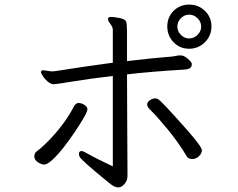

<svg xmlns="http://www.w3.org/2000/svg" viewBox="-20 -793 1040 839"><path d="M904 -677.5Q904 -718 875.5 -745.5Q847 -773 806.5 -773Q766 -773 738.5 -745.5Q711 -718 711 -677.5Q711 -637 738.5 -608.5Q766 -580 806.5 -580Q847 -580 875.5 -608.5Q904 -637 904 -677.5ZM843 -713.5Q859 -698 859 -677Q859 -656 843 -640.5Q827 -625 806.5 -625Q786 -625 770.5 -640.5Q755 -656 755 -677Q755 -698 770.5 -713.5Q786 -729 806.5 -729Q827 -729 843 -713.5ZM325 -119Q325 -114 328 -108Q334 -93 465 13Q483 26 497 26Q511 26 524 11Q537 -4 537 -23V-58L536 -238L535 -468Q636 -480 786 -489Q818 -491 818 -511V-514Q818 -521 801 -536Q784 -551 769 -551H766Q757 -551 748.5 -548.5Q740 -546 698.5 -543Q657 -540 535 -526V-652Q535 -687 531.5 -698Q528 -709 503.5 -714Q479 -719 466 -719Q453 -719 452 -712V-711Q452 -701 462.5 -688Q473 -675 473 -662V-519Q367 -505 220 -482L205 -481L169 -486Q159 -486 159 -477Q159 -474 167 -461Q175 -448 188.5 -436.5Q202 -425 214 -425Q226 -425 298 -437Q370 -449 473 -461V-66Q393 -104 368.5 -118.5Q344 -133 336 -133Q325 -133 325 -119ZM796 -110Q804 -98 820 -98Q836 -98 849 -110Q862 -122 862 -137Q862 -152 798 -224.5Q734 -297 708.5 -323.5Q683 -350 675.5 -356.5Q668 -363 657.5 -363Q647 -363 635 -355Q623 -347 623 -336Q623 -325 642 -307.5Q661 -290 710 -231Q759 -172 796 -110ZM200 -186Q171 -156 159 -146.5Q147 -137 138.5 -130Q130 -123 130 -109Q130 -95 145 -84.5Q160 -74 173.5 -74Q187 -74 210.5 -96Q234 -118 260 -151.5Q286 -185 309 -219.5Q332 -254 347 -280Q362 -306 362 -316Q362 -326 349 -334.5Q336 -343 323.5 -343Q311 -343 303 -328Q266 -256 200 -186Z"/></svg>

Font: LXGW WenKai Mono TC
Style: Regular
Weight: 400
Designer: LXGW / Fontworks Inc.
Foundry: LXGW / Fontworks Inc.
Version: Version 1.330